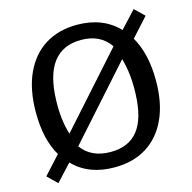

<svg xmlns="http://www.w3.org/2000/svg" viewBox="-109 -845 967 967"><g transform="rotate(-15 375.0 -361.5)"><path d="M78 13.5 28 -35.5 113.5 -129Q60.5 -218.5 60.5 -358.5Q60.5 -477.5 98.8 -561.2Q137 -645 207.2 -689Q277.5 -733 374 -733Q508.5 -733 590 -648L671 -735.5L720.5 -687.5L633 -591Q659 -546.5 672.8 -488.5Q686.5 -430.5 686.5 -360Q686.5 -242.5 648.5 -159.8Q610.5 -77 540.2 -33.5Q470 10 373.5 10Q237.5 10 158 -73ZM196 -213 524.5 -580.5Q475 -654 374 -654Q279 -654 228.8 -588.8Q178.5 -523.5 175 -390Q172 -291 196 -213ZM374.5 -70Q468.5 -70 517.2 -131.8Q566 -193.5 570 -322.5Q574 -423 550 -507L222.5 -140Q273 -70 374.5 -70Z"/></g></svg>

Font: Public Sans
Style: Regular
Weight: 400
Designer: The Public Sans project authors (U.S. Web Design System). Libre Franklin designed by Pablo Impallari and Rodrigo Fuenzal
Version: Version 1.008; ttfautohint (v1.8.1) -l 8 -r 50 -G 200 -x 14 